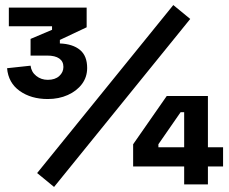

<svg xmlns="http://www.w3.org/2000/svg" viewBox="-20 -730 907 760"><path d="M8 -460 101 -470Q104 -445 123.5 -429.5Q143 -414 169 -414Q198 -414 214.5 -429Q231 -444 231 -465Q231 -487 214.5 -498.5Q198 -510 167 -510H101V-576L186 -612V-626H15V-700H323V-622L217 -572V-558Q268 -556 296.5 -532.5Q325 -509 325 -461Q325 -425 304.5 -397.5Q284 -370 248.5 -354Q213 -338 169 -338Q103 -338 58 -370Q13 -402 8 -460ZM194 10 127 -45 666 -710 733 -655ZM709 0V-71H507V-159L640 -350H803V-147H863V-71H803V0ZM709 -147V-286H695L607 -159V-147Z"/></svg>

Font: Space Grotesk Frontify
Style: Bold
Weight: 700
Designer: Florian Karsten
Version: Version 2.000